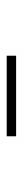

<svg xmlns="http://www.w3.org/2000/svg" viewBox="232 -908 68 572"><g transform="rotate(90 266.0 -622.0)"><path d="M146 -608V-636H386V-608Z"/></g></svg>

Font: TypoPRO Source Sans Pro
Style: Regular
Weight: 200
Designer: Paul D. Hunt
Foundry: Adobe Systems Incorporated
Version: Version 2.020;PS 2.000;hotconv 1.0.86;makeotf.lib2.5.63406